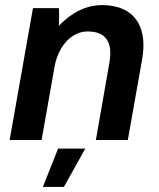

<svg xmlns="http://www.w3.org/2000/svg" viewBox="-20 -552 625 757"><path d="M18 0H144L196 -294C212 -373 264 -428 325 -428C402 -428 425 -381 411 -303L358 0H484L540 -316C565 -453 505 -532 382 -532C327 -532 267 -508 212 -450C213 -475 214 -501 212 -520H110ZM149 185H232L316 34H209Z"/></svg>

Font: Fixel Text 20240404 SemiBold
Style: Italic
Weight: 600
Width: 4
Italic angle: -10°
Designer: AlfaBravo + MacPaw
Foundry: Kyrylo Tkachov, Marchela Mozhyna, Serhii Makarenko, Maria Weinstein, Zakhar Kryvoshyya
Version: Version 1.211;Glyphs 3.2 (3225)